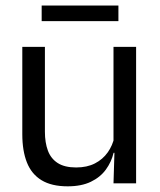

<svg xmlns="http://www.w3.org/2000/svg" viewBox="-20 -656 573 687"><path d="M140.7 -488.2V-184.5Q140.7 -145.8 151.4 -117Q162.1 -88.3 186.6 -72.6Q211.2 -56.8 252.5 -56.8Q291.5 -56.8 319.6 -71.3Q347.7 -85.7 365.4 -110.7Q383.1 -135.6 389.6 -166.8L404.1 -109.3H386.5Q378.8 -76.7 358.8 -49.2Q338.8 -21.8 305.1 -5.6Q271.4 10.7 222.1 10.7Q164.4 10.7 128.6 -11.2Q92.8 -33 76.3 -74.7Q59.8 -116.3 59.8 -175.7V-488.2ZM467 -488.2V0H386.1L389.7 -117.2L386.1 -121.9V-488.2ZM129.1 -580.5V-636.1H403.7V-580.5Z"/></svg>

Font: Anek Latin Medium
Style: Regular
Weight: 500
Designer: Yesha Goshar
Foundry: Ek Type
Version: Version 1.003